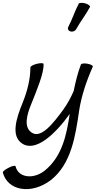

<svg xmlns="http://www.w3.org/2000/svg" viewBox="-55 -998 677 1358"><path d="M484 -792C513 -845 553 -895 581 -948C585 -956 571 -967 549 -974C527 -980 506 -979 502 -972C473 -918 457 -862 428 -808C421 -795 428 -780 443 -776C459 -771 477 -778 484 -792ZM160 -522C160 -440 139 -355 105 -271C60 -161 21 -38 100 16C195 82 335 -48 438 -192C416 -46 386 111 256 213C172 274 73 255 55 178C53 171 31 175 7 188C-18 200 -37 216 -35 222C-1 352 166 380 303 277C451 162 479 -41 505 -217C521 -320 556 -424 601 -526C605 -533 588 -543 565 -547C542 -552 520 -549 517 -541C497 -489 480 -423 466 -354C447 -310 424 -267 395 -226C321 -124 234 -14 168 -61C112 -99 134 -185 166 -262C204 -357 257 -482 253 -545C253 -553 233 -553 207 -547C181 -541 160 -529 160 -522Z"/></svg>

Font: Nupuram Condensed Oblique
Style: Regular
Weight: 400
Width: 3
Designer: Santhosh Thottingal (santhosh.thottingal@gmail.com)
Foundry: SMC
Version: Version 1.000